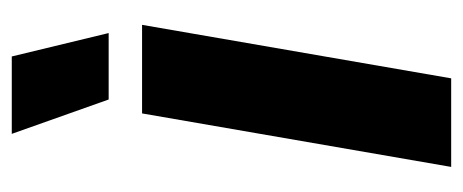

<svg xmlns="http://www.w3.org/2000/svg" viewBox="-248 -531 779 323"><g transform="rotate(-90 141.5 -369.5)"><path d="M112.2 -520H261.2L171.2 0H22.2ZM77.8 -739.2H208L247.4 -576.2H135.6Z"/></g></svg>

Font: Fixel Italic Variable Display Thin
Style: Italic
Weight: 100
Italic angle: -10°
Designer: AlfaBravo + MacPaw
Foundry: Kyrylo Tkachov, Marchela Mozhyna, Serhii Makarenko, Maria Weinstein, Zakhar Kryvoshyya
Version: Version 1.210;Glyphs 3.2 (3217)